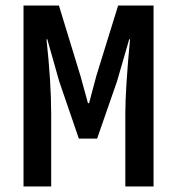

<svg xmlns="http://www.w3.org/2000/svg" viewBox="-20 -674 640 694"><path d="M65 0V-654H193L271 -399L298 -301H302L328 -399L407 -654H535V0H433V-264Q433 -351 450 -532H447L403 -380L331 -173H265L194 -380L151 -532H148Q165 -377 165 -264V0Z"/></svg>

Font: TypoPRO Source Code Pro
Style: Regular
Weight: 600
Monospace: yes
Designer: Paul D. Hunt, Teo Tuominen
Foundry: Adobe Systems Incorporated
Version: Version 2.010;PS 1.0;hotconv 1.0.84;makeotf.lib2.5.63406